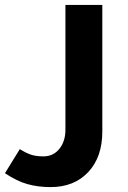

<svg xmlns="http://www.w3.org/2000/svg" viewBox="-60 -515 518 775"><path d="M144 240.2Q92.8 240.2 50 228Q7.3 215.8 -40 184.1L20 86.9Q46.4 103.5 66.7 109.9Q86.9 116.2 115.2 116.2Q155.3 116.2 179.7 85.7Q204.1 55.2 204.1 8.8V-495.1H353V16.1Q353 119.1 296.1 179.7Q239.3 240.2 144 240.2Z"/></svg>

Font: Noto Sans Kufi Arabic
Style: Bold
Weight: 700
Designer: Monotype Design team
Foundry: Monotype Imaging Inc.
Version: Version 1.02